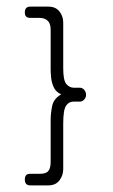

<svg xmlns="http://www.w3.org/2000/svg" viewBox="-20 -460 340 580"><path d="M126 100H71Q55 100 55 82Q55 65 71 65H101Q119 65 126 56.5Q133 48 133 29V-97Q133 -117 137.5 -139.5Q142 -162 165 -175Q149 -182 142.5 -196Q136 -210 134.5 -225Q133 -240 133 -251V-371Q133 -406 98 -406H71Q55 -406 55 -422Q55 -440 71 -440H126Q148 -440 159.5 -425.5Q171 -411 171 -392V-254Q171 -217 180.5 -206Q190 -195 203 -195H221Q229 -195 234.5 -188.5Q240 -182 240 -173Q240 -166 234.5 -159.5Q229 -153 221 -153H201Q188 -153 179.5 -140.5Q171 -128 171 -87V51Q171 70 159.5 85Q148 100 126 100Z"/></svg>

Font: Dongle Light
Style: Regular
Weight: 300
Designer: Yanghee Ryu
Foundry: Yanghee Ryu
Version: Version 2.000